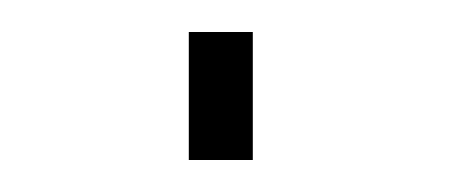

<svg xmlns="http://www.w3.org/2000/svg" viewBox="-20 -370 288 120"><path d="M98 -270V-350H138V-270Z"/></svg>

Font: TitilliumMaps29L
Style: 1 wt
Weight: 100
Designer: Campivisivi
Foundry: Accademia di Belle Arti di Urbino and students of MA course of Visual design
Version: Version 001.001